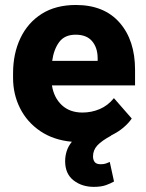

<svg xmlns="http://www.w3.org/2000/svg" viewBox="-20 -558 582 767"><path d="M435.5 167Q423.3 174.3 403.8 181.4Q384.3 188.5 355 188.5Q307.1 188.5 273.7 162.4Q240.2 136.2 240.2 85.9Q240.2 65.9 246.3 46.1Q252.4 26.4 267.1 8.3Q193.4 1.5 140.6 -34.4Q87.9 -70.3 60.1 -125.7Q32.2 -181.2 32.2 -246.6V-265.1Q32.2 -343.8 61.5 -405.5Q90.8 -467.3 146.7 -502.7Q202.6 -538.1 283.2 -538.1Q396 -538.1 457.8 -467.5Q519.5 -397 519.5 -279.3V-216.8H187.5Q195.3 -167.5 227.1 -137.9Q258.8 -108.4 309.6 -108.4Q345.7 -108.4 378.4 -122.3Q411.1 -136.2 435.1 -166L506.3 -84.5Q493.7 -65.9 472.7 -48.1Q451.7 -30.3 423.8 -17.1L424.8 -16.6Q386.7 3.9 369.1 22.7Q351.6 41.5 351.6 66.9Q351.6 80.6 358.4 89.4Q365.2 98.1 382.3 98.1Q395 98.1 403.6 95Q412.1 91.8 418.5 88.9ZM282.2 -419.4Q238.3 -419.4 216.6 -390.1Q194.8 -360.8 188.5 -314.9H370.1V-326.7Q369.6 -368.2 347.7 -393.8Q325.7 -419.4 282.2 -419.4Z"/></svg>

Font: Vazirmatn RD FD ExtraBold
Style: Regular
Weight: 800
Designer: Saber Rastikerdar
Foundry: Saber Rastikerdar
Version: Version 33.003